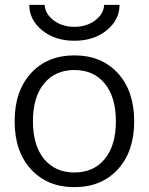

<svg xmlns="http://www.w3.org/2000/svg" viewBox="-20 -757 610 787"><path d="M407 -737H470Q470 -676 417.5 -633Q365 -590 285 -590Q205 -590 152.5 -633Q100 -676 100 -737H163Q165 -700 200 -673.5Q235 -647 285 -647Q335 -647 370 -673.5Q405 -700 407 -737ZM409.5 -414.5Q364 -470 285 -470Q206 -470 160.5 -414.5Q115 -359 115 -260Q115 -161 160.5 -105.5Q206 -50 285 -50Q364 -50 409.5 -105.5Q455 -161 455 -260Q455 -359 409.5 -414.5ZM463 -63Q396 10 285 10Q174 10 107 -63Q40 -136 40 -260Q40 -384 107 -457Q174 -530 285 -530Q396 -530 463 -457Q530 -384 530 -260Q530 -136 463 -63Z"/></svg>

Font: Mplus 1p
Style: Regular
Weight: 400
Version: Version 1.061